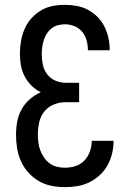

<svg xmlns="http://www.w3.org/2000/svg" viewBox="-20 -763 540 791"><path d="M248 8Q220 8 192 2.5Q164 -3 140 -17Q116 -31 97 -52Q78 -73 66.5 -98.5Q55 -124 50.5 -152Q46 -180 46 -208Q46 -235 51 -262Q56 -289 69 -312.5Q82 -336 102.5 -354Q123 -372 148 -383Q126 -394 109 -411Q92 -428 81 -449.5Q70 -471 66 -494.5Q62 -518 62 -542Q62 -568 66.5 -593.5Q71 -619 81 -643Q91 -667 108.5 -686.5Q126 -706 148 -719.5Q170 -733 195.5 -738Q221 -743 247 -743Q272 -743 296.5 -738.5Q321 -734 342.5 -722.5Q364 -711 381.5 -693.5Q399 -676 410 -654Q421 -632 426.5 -607.5Q432 -583 432 -559V-556H342V-558Q342 -578 336.5 -597.5Q331 -617 318 -632.5Q305 -648 286 -655.5Q267 -663 247 -663Q233 -663 218.5 -659Q204 -655 192.5 -646Q181 -637 173 -624.5Q165 -612 160.5 -598Q156 -584 154 -569.5Q152 -555 152 -540Q152 -518 156.5 -496.5Q161 -475 174 -457.5Q187 -440 207.5 -431Q228 -422 250 -422H306V-342H250Q225 -342 201.5 -332.5Q178 -323 162.5 -303.5Q147 -284 141.5 -259Q136 -234 136 -209Q136 -193 138 -176Q140 -159 146 -143.5Q152 -128 161.5 -114Q171 -100 184.5 -90Q198 -80 214.5 -76Q231 -72 248 -72Q270 -72 291.5 -79Q313 -86 328 -102Q343 -118 350.5 -139.5Q358 -161 358 -183H448Q448 -157 442 -131.5Q436 -106 423.5 -83Q411 -60 391.5 -42Q372 -24 349 -12.5Q326 -1 300 3.5Q274 8 248 8Z"/></svg>

Font: Iosevka Curly Medium
Style: Regular
Weight: 500
Monospace: yes
Designer: Belleve Invis
Foundry: Belleve Invis
Version: Version 22.1.2; ttfautohint (v1.8.4)